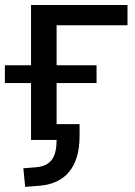

<svg xmlns="http://www.w3.org/2000/svg" viewBox="-20 -559 541 767"><path d="M137.2 183.1C236.8 175.3 297.9 112.8 297.9 -15.6V-63H206.1V-227.1H365.7V-298.3H206.1V-458H489.3V-539.1H104V-298.3H-0.5V-227.1H104V0H206.1C206.1 67.9 184.1 103.5 126 108.9L73.2 113.3L80.6 187.5Z"/></svg>

Font: Winston
Style: Regular
Weight: 400
Designer: Vernon Adams, Kim Jin-seong, David Berlow, Cristiano Sobral
Foundry: The Winston Project Authors
Version: Version 3.004